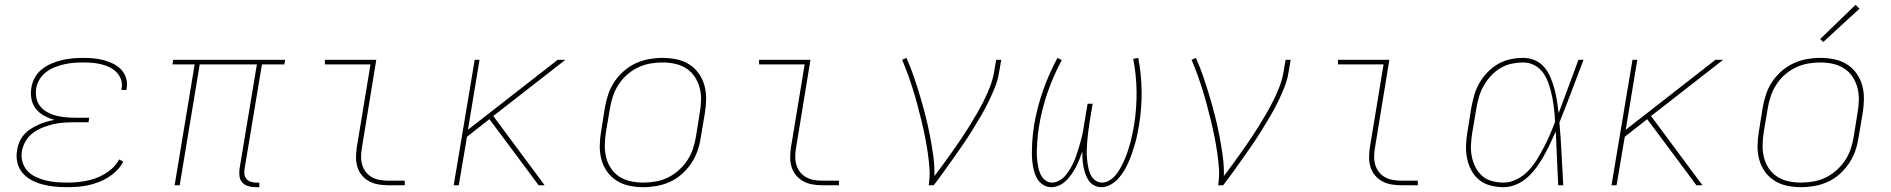

<svg xmlns="http://www.w3.org/2000/svg" viewBox="-20 -768 7840 796"><path d="M257 8Q231 8 205.5 5.5Q180 3 156 -3.5Q132 -10 110.5 -21.5Q89 -33 73.5 -51Q58 -69 52 -94Q46 -119 51 -145Q53 -162 60 -178.5Q67 -195 79 -209Q91 -223 106.5 -233Q122 -243 138.5 -250.5Q155 -258 172 -263Q189 -268 206 -271Q184 -277 163.5 -288Q143 -299 129 -316.5Q115 -334 110.5 -357Q106 -380 110 -404Q113 -426 124.5 -446.5Q136 -467 154.5 -481.5Q173 -496 194.5 -505Q216 -514 237.5 -519Q259 -524 281 -526Q303 -528 324 -528Q347 -528 368.5 -526Q390 -524 410.5 -518.5Q431 -513 450 -503.5Q469 -494 483 -479Q497 -464 503 -443.5Q509 -423 505 -401Q505 -400 504.5 -398.5Q504 -397 504 -395H483Q484 -396 484 -397.5Q484 -399 484 -400Q488 -420 482 -437.5Q476 -455 463.5 -468Q451 -481 434.5 -489Q418 -497 400 -501.5Q382 -506 363 -507.5Q344 -509 324 -509Q305 -509 285.5 -507.5Q266 -506 246.5 -501.5Q227 -497 207.5 -489.5Q188 -482 171.5 -469.5Q155 -457 144 -439Q133 -421 130 -401Q127 -381 131 -361.5Q135 -342 146.5 -327.5Q158 -313 175 -303.5Q192 -294 211 -289Q230 -284 250 -282Q270 -280 290 -280H350L347 -261H287Q265 -261 243.5 -259.5Q222 -258 200.5 -253Q179 -248 157.5 -239.5Q136 -231 117.5 -217.5Q99 -204 87 -184Q75 -164 71 -142Q67 -119 73 -97.5Q79 -76 93 -60.5Q107 -45 126.5 -35.5Q146 -26 167.5 -20.5Q189 -15 211.5 -13Q234 -11 257 -11Q276 -11 296 -12.5Q316 -14 336.5 -18Q357 -22 376.5 -29Q396 -36 414.5 -47Q433 -58 448.5 -73Q464 -88 474 -107L491 -98Q481 -78 464 -61Q447 -44 427.5 -32Q408 -20 386.5 -12Q365 -4 343.5 0.5Q322 5 300 6.5Q278 8 257 8Z M1038 8Q1023 8 1008.5 3.5Q994 -1 984.5 -11.5Q975 -22 973 -37Q971 -52 973 -68L1045 -501H808L725 0H704L787 -501H695L698 -520H1162L1159 -501H1066L994 -68Q992 -56 993.5 -45Q995 -34 1002 -26Q1009 -18 1019.5 -14.5Q1030 -11 1042 -11H1055V8Z M1589 0Q1568 0 1548 -3.5Q1528 -7 1510.5 -16.5Q1493 -26 1480.5 -41Q1468 -56 1462 -75Q1456 -94 1456 -114.5Q1456 -135 1459 -156L1516 -501H1327V-520H1540L1480 -153Q1477 -135 1477 -117.5Q1477 -100 1482 -83.5Q1487 -67 1497.5 -54Q1508 -41 1522.5 -33Q1537 -25 1554.5 -22Q1572 -19 1589 -19H1658V0Z M1861 0 1948 -520H1968L1920 -230L2292 -520H2324L2025 -287L2238 0H2213L2144 -93L2009 -274L1916 -201L1882 0Z M2647 8Q2617 8 2588.5 2Q2560 -4 2536.5 -19Q2513 -34 2497 -56.5Q2481 -79 2473.5 -106.5Q2466 -134 2466.5 -163.5Q2467 -193 2472 -223L2488 -323Q2493 -351 2502 -378Q2511 -405 2527.5 -429.5Q2544 -454 2567 -474Q2590 -494 2616.5 -506Q2643 -518 2671 -523Q2699 -528 2727 -528Q2756 -528 2785 -522Q2814 -516 2837.5 -501Q2861 -486 2877 -463.5Q2893 -441 2900.5 -413.5Q2908 -386 2907.5 -356.5Q2907 -327 2902 -297L2885 -197Q2881 -169 2871.5 -142Q2862 -115 2845.5 -90.5Q2829 -66 2806.5 -46Q2784 -26 2757.5 -14Q2731 -2 2702.5 3Q2674 8 2647 8ZM2647 -11Q2672 -11 2698 -15.5Q2724 -20 2748 -31.5Q2772 -43 2793 -61.5Q2814 -80 2829 -102.5Q2844 -125 2852.5 -150Q2861 -175 2865 -200L2881 -300Q2886 -327 2886.5 -353.5Q2887 -380 2880.5 -404.5Q2874 -429 2860 -450Q2846 -471 2825 -484.5Q2804 -498 2778.5 -503.5Q2753 -509 2726 -509Q2701 -509 2675.5 -504.5Q2650 -500 2625.5 -488.5Q2601 -477 2580 -458.5Q2559 -440 2544.5 -417.5Q2530 -395 2521.5 -370Q2513 -345 2509 -320L2492 -220Q2488 -193 2487.5 -166.5Q2487 -140 2493 -115.5Q2499 -91 2513 -70Q2527 -49 2548 -35.5Q2569 -22 2594.5 -16.5Q2620 -11 2647 -11Z M3389 0Q3368 0 3348 -3.5Q3328 -7 3310.5 -16.5Q3293 -26 3280.5 -41Q3268 -56 3262 -75Q3256 -94 3256 -114.5Q3256 -135 3259 -156L3316 -501H3127V-520H3340L3280 -153Q3277 -135 3277 -117.5Q3277 -100 3282 -83.5Q3287 -67 3297.5 -54Q3308 -41 3322.5 -33Q3337 -25 3354.5 -22Q3372 -19 3389 -19H3458V0Z M3830 0Q3836 -35 3833.5 -69.5Q3831 -104 3826 -137.5Q3821 -171 3814.5 -203.5Q3808 -236 3800 -268.5Q3792 -301 3783.5 -333Q3775 -365 3765 -397Q3755 -429 3744 -459.5Q3733 -490 3720 -520L3738 -528Q3755 -490 3768.5 -450.5Q3782 -411 3794 -371Q3806 -331 3816.5 -290Q3827 -249 3835 -207.5Q3843 -166 3849 -123.5Q3855 -81 3854 -38Q3873 -63 3891.5 -88.5Q3910 -114 3928.5 -140Q3947 -166 3964.5 -192Q3982 -218 3998.5 -244.5Q4015 -271 4030.5 -298Q4046 -325 4060 -353Q4074 -381 4085 -410Q4096 -439 4101 -468L4110 -520H4131L4122 -468Q4117 -436 4104.5 -405Q4092 -374 4077 -343.5Q4062 -313 4044.5 -283.5Q4027 -254 4009 -225Q3991 -196 3971.5 -167.5Q3952 -139 3932 -111Q3912 -83 3892 -55Q3872 -27 3851 0Z M4546 8Q4546 8 4546 8Q4546 8 4546 8Q4530 8 4516 0.5Q4502 -7 4493.5 -19.5Q4485 -32 4480 -46.5Q4475 -61 4472 -76.5Q4469 -92 4468 -107.5Q4467 -123 4467 -140Q4461 -123 4455 -107.5Q4449 -92 4441 -76.5Q4433 -61 4423 -46.5Q4413 -32 4400.5 -19.5Q4388 -7 4371.5 0.5Q4355 8 4339 8Q4339 8 4339 8Q4339 8 4339 8Q4320 8 4304.5 -2Q4289 -12 4280 -27.5Q4271 -43 4266.5 -60.5Q4262 -78 4260 -96.5Q4258 -115 4258 -134Q4258 -153 4259 -172Q4260 -191 4262 -210Q4264 -229 4267 -248Q4279 -320 4303.5 -390.5Q4328 -461 4364 -528L4382 -519Q4347 -454 4323 -384.5Q4299 -315 4288 -246Q4285 -228 4283 -211Q4281 -194 4280 -177Q4279 -160 4278.5 -143Q4278 -126 4279.5 -109.5Q4281 -93 4284 -77Q4287 -61 4293.5 -46.5Q4300 -32 4312.5 -21.5Q4325 -11 4342 -11Q4356 -11 4370 -18.5Q4384 -26 4394.5 -37.5Q4405 -49 4413 -62Q4421 -75 4428 -89Q4435 -103 4440 -117Q4445 -131 4449.5 -145.5Q4454 -160 4458 -174Q4462 -188 4465.5 -202.5Q4469 -217 4471.5 -231.5Q4474 -246 4476 -260L4489 -338H4510L4497 -260Q4495 -246 4493 -231.5Q4491 -217 4489.5 -202.5Q4488 -188 4487 -174Q4486 -160 4485.5 -145.5Q4485 -131 4486 -117Q4487 -103 4489 -89.5Q4491 -76 4494.5 -62.5Q4498 -49 4505 -37.5Q4512 -26 4523.5 -18.5Q4535 -11 4549 -11Q4566 -11 4582.5 -22Q4599 -33 4610 -48Q4621 -63 4629.5 -79.5Q4638 -96 4645 -113Q4652 -130 4657.5 -147Q4663 -164 4667.5 -181.5Q4672 -199 4675.5 -216.5Q4679 -234 4682 -251Q4693 -321 4692 -390Q4691 -459 4678 -524L4699 -528Q4712 -461 4713 -390.5Q4714 -320 4702 -248Q4699 -229 4695 -210Q4691 -191 4685.5 -172Q4680 -153 4673.5 -134Q4667 -115 4659 -96.5Q4651 -78 4640.5 -60.5Q4630 -43 4616 -27.5Q4602 -12 4583.5 -2Q4565 8 4546 8Z M5030 0Q5036 -35 5033.5 -69.5Q5031 -104 5026 -137.5Q5021 -171 5014.5 -203.5Q5008 -236 5000 -268.5Q4992 -301 4983.5 -333Q4975 -365 4965 -397Q4955 -429 4944 -459.5Q4933 -490 4920 -520L4938 -528Q4955 -490 4968.5 -450.5Q4982 -411 4994 -371Q5006 -331 5016.5 -290Q5027 -249 5035 -207.5Q5043 -166 5049 -123.5Q5055 -81 5054 -38Q5073 -63 5091.5 -88.5Q5110 -114 5128.5 -140Q5147 -166 5164.5 -192Q5182 -218 5198.5 -244.5Q5215 -271 5230.5 -298Q5246 -325 5260 -353Q5274 -381 5285 -410Q5296 -439 5301 -468L5310 -520H5331L5322 -468Q5317 -436 5304.5 -405Q5292 -374 5277 -343.5Q5262 -313 5244.5 -283.5Q5227 -254 5209 -225Q5191 -196 5171.5 -167.5Q5152 -139 5132 -111Q5112 -83 5092 -55Q5072 -27 5051 0Z M5789 0Q5768 0 5748 -3.5Q5728 -7 5710.5 -16.5Q5693 -26 5680.5 -41Q5668 -56 5662 -75Q5656 -94 5656 -114.5Q5656 -135 5659 -156L5716 -501H5527V-520H5740L5680 -153Q5677 -135 5677 -117.5Q5677 -100 5682 -83.5Q5687 -67 5697.5 -54Q5708 -41 5722.5 -33Q5737 -25 5754.5 -22Q5772 -19 5789 -19H5858V0Z M6214 8Q6186 8 6159 1Q6132 -6 6112 -22.5Q6092 -39 6079.5 -62.5Q6067 -86 6062 -112.5Q6057 -139 6058 -167Q6059 -195 6064 -223L6080 -323Q6085 -349 6092.5 -375Q6100 -401 6114 -425Q6128 -449 6148 -469.5Q6168 -490 6192 -503.5Q6216 -517 6242.5 -522.5Q6269 -528 6295 -528Q6322 -528 6345 -517.5Q6368 -507 6383.5 -488Q6399 -469 6408.5 -446Q6418 -423 6424.5 -399Q6431 -375 6435 -349.5Q6439 -324 6442 -299Q6463 -354 6483 -409.5Q6503 -465 6524 -520H6545Q6520 -455 6495.5 -389.5Q6471 -324 6445 -260Q6451 -195 6454 -130Q6457 -65 6461 0H6440Q6437 -56 6435 -111.5Q6433 -167 6430 -223Q6419 -198 6407 -173Q6395 -148 6381.5 -123.5Q6368 -99 6351.5 -76Q6335 -53 6313.5 -33.5Q6292 -14 6266 -3Q6240 8 6214 8ZM6214 -11Q6241 -11 6268 -24.5Q6295 -38 6315.5 -59.5Q6336 -81 6351.5 -106Q6367 -131 6380.5 -157Q6394 -183 6405.5 -209.5Q6417 -236 6427 -263Q6426 -289 6423 -315Q6420 -341 6415 -366.5Q6410 -392 6402 -416.5Q6394 -441 6380.5 -462Q6367 -483 6344.5 -496Q6322 -509 6295 -509Q6272 -509 6247.5 -504Q6223 -499 6201 -486Q6179 -473 6161.5 -454Q6144 -435 6131.5 -413Q6119 -391 6112 -367.5Q6105 -344 6101 -320L6084 -220Q6080 -195 6078.5 -170Q6077 -145 6081.5 -121Q6086 -97 6096.5 -76Q6107 -55 6124 -39.5Q6141 -24 6165 -17.5Q6189 -11 6214 -11Z M6661 0 6748 -520H6768L6720 -230L7092 -520H7124L6825 -287L7038 0H7013L6944 -93L6809 -274L6716 -201L6682 0Z M7447 8Q7417 8 7388.5 2Q7360 -4 7336.5 -19Q7313 -34 7297 -56.5Q7281 -79 7273.5 -106.5Q7266 -134 7266.5 -163.5Q7267 -193 7272 -223L7288 -323Q7293 -351 7302 -378Q7311 -405 7327.5 -429.5Q7344 -454 7367 -474Q7390 -494 7416.5 -506Q7443 -518 7471 -523Q7499 -528 7527 -528Q7556 -528 7585 -522Q7614 -516 7637.5 -501Q7661 -486 7677 -463.5Q7693 -441 7700.5 -413.5Q7708 -386 7707.5 -356.5Q7707 -327 7702 -297L7685 -197Q7681 -169 7671.5 -142Q7662 -115 7645.5 -90.5Q7629 -66 7606.5 -46Q7584 -26 7557.5 -14Q7531 -2 7502.5 3Q7474 8 7447 8ZM7447 -11Q7472 -11 7498 -15.5Q7524 -20 7548 -31.5Q7572 -43 7593 -61.5Q7614 -80 7629 -102.5Q7644 -125 7652.5 -150Q7661 -175 7665 -200L7681 -300Q7686 -327 7686.5 -353.5Q7687 -380 7680.5 -404.5Q7674 -429 7660 -450Q7646 -471 7625 -484.5Q7604 -498 7578.5 -503.5Q7553 -509 7526 -509Q7501 -509 7475.5 -504.5Q7450 -500 7425.5 -488.5Q7401 -477 7380 -458.5Q7359 -440 7344.5 -417.5Q7330 -395 7321.5 -370Q7313 -345 7309 -320L7292 -220Q7288 -193 7287.5 -166.5Q7287 -140 7293 -115.5Q7299 -91 7313 -70Q7327 -49 7348 -35.5Q7369 -22 7394.5 -16.5Q7420 -11 7447 -11ZM7539 -594 7526 -606 7673 -748 7689 -732Z"/></svg>

Font: Iosevka SS04 Thin Extended
Style: Italic
Weight: 100
Width: 7
Italic angle: -9°
Monospace: yes
Designer: Belleve Invis
Foundry: Belleve Invis
Version: Version 19.0.0; ttfautohint (v1.8.4)